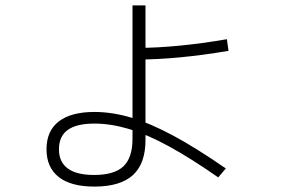

<svg xmlns="http://www.w3.org/2000/svg" viewBox="-20 -653 1040 710"><path d="M329 37Q242 37 197 1.5Q152 -34 152 -101Q152 -169 197.5 -204Q243 -239 329 -239Q395 -239 465.5 -218Q536 -197 621.5 -151Q707 -105 815 -30L787 3Q685 -68 604.5 -112Q524 -156 457 -176Q390 -196 329 -196Q263 -196 230.5 -172.5Q198 -149 198 -101Q198 -54 230.5 -30Q263 -6 328 -6Q403 -6 436.5 -38Q470 -70 470 -140V-195V-633H518V-135Q518 -48 471.5 -5.5Q425 37 329 37ZM493 -476Q559 -476 642.5 -484Q726 -492 819 -508L825 -465Q731 -449 646.5 -441Q562 -433 494 -433Z"/></svg>

Font: M PLUS 2 Thin Light
Style: Regular
Weight: 300
Version: Version 1.001